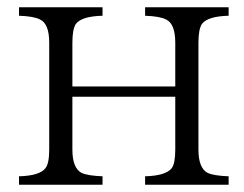

<svg xmlns="http://www.w3.org/2000/svg" viewBox="-20 -512 664 522"><path d="M31.7 -492.2H258.8V-469.2Q202.6 -467.8 186.5 -447.3Q176.8 -433.1 176.8 -396V-276.9H456.5V-396Q456.5 -447.3 431.6 -459Q414.6 -467.8 374.5 -469.2V-492.2H601.6V-469.2Q545.4 -467.8 529.3 -447.3Q519.5 -433.1 519.5 -396V-105.5Q519.5 -55.2 544.4 -42Q561 -34.2 601.6 -32.7V-9.8H374.5V-32.7Q430.7 -34.2 446.8 -54.7Q456.5 -67.4 456.5 -105.5V-249H176.8V-105.5Q176.8 -55.2 201.7 -42Q218.3 -34.2 258.8 -32.7V-9.8H31.7V-32.7Q87.9 -34.2 103.5 -54.7Q113.8 -67.4 113.8 -105.5V-396Q113.8 -447.3 88.9 -459Q71.8 -467.8 31.7 -469.2Z"/></svg>

Font: I.MingCP
Style: Regular
Weight: 400
Designer: I.Font Project
Version: Version 8.000; Sep 06, 2022